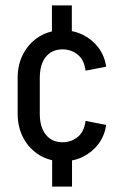

<svg xmlns="http://www.w3.org/2000/svg" viewBox="-20 -692 434 707"><path d="M172 -5V-142H245.2V-5ZM171.2 -535V-672H244.5V-535ZM45 -272.5V-406H126.5V-272.5ZM45 -405Q45 -455.8 66.5 -495.4Q88 -535 125.4 -557.8Q162.8 -580.5 210.2 -580.5V-510.2Q171 -510.2 148.8 -482.5Q126.5 -454.8 126.5 -405ZM295 -431.8Q290 -471.8 266 -491Q242 -510.2 210 -510.2V-580.5Q252 -580.5 286.1 -563.4Q320.2 -546.2 342.8 -516.2Q365.2 -486.2 371 -446.5ZM45 -273.5H126.5Q126.5 -223.8 148.8 -196Q171 -168.2 210.2 -168.2V-98Q162.8 -98 125.4 -120.8Q88 -143.5 66.5 -183.1Q45 -222.8 45 -273.5ZM295 -246.8 371 -232Q365.2 -192.2 342.8 -162.2Q320.2 -132.2 286.1 -115.1Q252 -98 210 -98V-168.2Q242 -168.2 266 -187.5Q290 -206.8 295 -246.8Z"/></svg>

Font: Akshar Light
Style: Regular
Weight: 300
Designer: Tall Chai
Foundry: Tall Chai
Version: Version 1.100